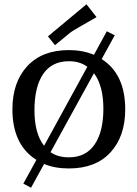

<svg xmlns="http://www.w3.org/2000/svg" viewBox="-20 -775 641 897"><path d="M384 -755 431 -695Q325 -635 310 -624L237 -564L204 -605ZM565 -264Q565 -138 496 -63Q427 12 302 12Q236 12 186 -9L125 102L89 83L150 -28Q38 -99 38 -264Q38 -391 107.5 -466Q177 -541 302 -541Q366 -541 419 -519L479 -629L516 -610L455 -499Q565 -429 565 -264ZM186 -94 388 -463Q353 -489 302 -489Q222 -489 181.5 -429Q141 -369 141 -260Q141 -151 186 -94ZM419 -433 216 -64Q250 -40 302 -40Q381 -40 422 -100Q463 -160 463 -267Q463 -374 419 -433Z"/></svg>

Font: Andada SC
Style: Regular
Weight: 400
Designer: Carolina Giovagnoli
Foundry: Carolina Giovagnoli
Version: Version 1.003